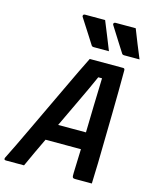

<svg xmlns="http://www.w3.org/2000/svg" viewBox="-167 -1037 904 1127"><g transform="rotate(15 284.5 -473.5)"><path d="M329 -947Q348 -901 364 -861Q380 -821 398 -776H306Q296 -776 292 -782Q268 -820 253.5 -842.5Q239 -865 226.5 -884.5Q214 -904 196 -932Q194 -937 196.5 -942Q199 -947 206 -947ZM515 -947Q533 -901 549 -861Q565 -821 584 -776H491Q481 -776 477 -782Q453 -820 438.5 -842.5Q424 -865 412 -884.5Q400 -904 382 -932Q379 -937 382 -942Q385 -947 392 -947ZM90 0H-20Q-35 0 -29 -15Q-12 -48 13.5 -101Q39 -154 70 -219.5Q101 -285 134 -354.5Q167 -424 198.5 -490.5Q230 -557 256.5 -612.5Q283 -668 301 -703H504Q514 -703 514 -691Q514 -570 511.5 -427Q509 -284 506 -125Q505 -95 504 -63.5Q503 -32 502 0H399Q389 0 385.5 -5.5Q382 -11 383 -32Q384 -70 385.5 -106.5Q387 -143 388 -178H173Q153 -136 132 -91.5Q111 -47 90 0ZM377 -612Q344 -537 304.5 -455Q265 -373 222 -281H391Q393 -368 395 -449Q397 -530 400 -612Z"/></g></svg>

Font: Recursive Mn Lnr St SmB
Style: Italic
Weight: 600
Italic angle: -15°
Monospace: yes
Version: Version 1.079;hotconv 1.0.112;makeotfexe 2.5.65598; ttfautoh